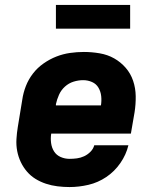

<svg xmlns="http://www.w3.org/2000/svg" viewBox="-20 -748 640 776"><path d="M261 8Q237 8 212.5 5Q188 2 165.5 -5.5Q143 -13 123.5 -25Q104 -37 89 -54.5Q74 -72 64 -93Q54 -114 49.5 -137.5Q45 -161 46.5 -186Q48 -211 52 -235L70 -345Q74 -373 84.5 -400Q95 -427 113 -450.5Q131 -474 156 -491.5Q181 -509 208 -519.5Q235 -530 263 -534Q291 -538 319 -538Q351 -538 383 -532.5Q415 -527 441.5 -512Q468 -497 488 -474Q508 -451 518 -421.5Q528 -392 528.5 -359.5Q529 -327 524 -295L509 -208H187Q184 -189 186.5 -170Q189 -151 198.5 -136Q208 -121 225 -113.5Q242 -106 261 -106Q276 -106 291 -108Q306 -110 320 -116.5Q334 -123 345.5 -134.5Q357 -146 361 -161H499Q490 -123 466.5 -89Q443 -55 409.5 -32.5Q376 -10 337.5 -1Q299 8 261 8ZM206 -322H388Q391 -341 389 -359.5Q387 -378 378 -393.5Q369 -409 352 -416.5Q335 -424 316 -424Q297 -424 277.5 -418Q258 -412 242.5 -398Q227 -384 218.5 -365Q210 -346 206 -327ZM506 -632H206V-728H506Z"/></svg>

Font: Iosevka Curly HvExObl
Style: Regular
Weight: 900
Width: 7
Italic angle: -9°
Monospace: yes
Designer: Belleve Invis
Foundry: Belleve Invis
Version: Version 11.1.0; ttfautohint (v1.8.3)